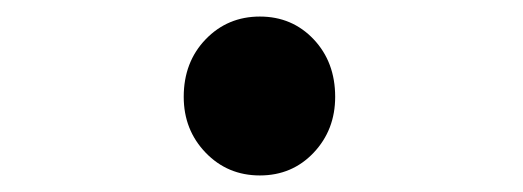

<svg xmlns="http://www.w3.org/2000/svg" viewBox="-20 -488 632 232"><path d="M294 -276Q255 -276 228.5 -303.5Q202 -331 202 -371Q202 -413 228.5 -440.5Q255 -468 294 -468Q333 -468 359 -440.5Q385 -413 385 -371Q385 -331 359 -303.5Q333 -276 294 -276Z"/></svg>

Font: Kinto Sans
Style: Bold
Weight: 700
Designer: Authors: Ryoko NISHIZUKA  (kana & ideographs); Paul D. Hunt (Latin, Greek & Cyrillic); Wenlong ZHANG  (bopomofo); Sandol
Foundry: Adobe Systems Incorporated, ookami Inc.
Version: Version 0.001